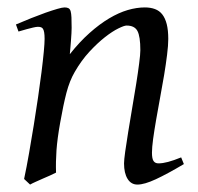

<svg xmlns="http://www.w3.org/2000/svg" viewBox="-20 -477 534 517"><path d="M475.1 -35.2Q430.7 -8.8 399.7 5.6Q368.7 20 350.1 20Q333 20 323.5 4.6Q314 -10.7 314 -37.1Q314 -45.9 317.1 -68.6Q320.3 -91.3 325.2 -121.6Q330.1 -151.9 335.9 -186Q341.8 -220.2 346.7 -251Q351.6 -281.7 354.7 -306.2Q357.9 -330.6 357.9 -341.8Q357.9 -378.9 350.1 -393.6Q342.3 -408.2 320.8 -408.2Q314.5 -408.2 298.6 -400.4Q282.7 -392.6 262.7 -377Q242.7 -361.3 220.9 -337.9Q199.2 -314.5 181.2 -283.2Q167.5 -259.8 158.9 -227.1Q150.4 -194.3 142.1 -147Q134.3 -103.5 132.1 -72.3Q129.9 -41 130.9 -12.2Q124.5 -8.8 115 -4.6Q105.5 -0.5 95.5 3.9Q85.4 8.3 76.2 12.5Q66.9 16.6 61 20L44.9 4.9Q51.8 -27.3 58.3 -64.9Q64.9 -102.5 71 -140.4Q77.1 -178.2 82.5 -215.1Q87.9 -252 91.8 -283Q95.7 -314 97.9 -337.4Q100.1 -360.8 100.1 -372.1Q100.1 -383.3 98.9 -389.9Q97.7 -396.5 95.5 -399.7Q93.3 -402.8 89.8 -403.8Q86.4 -404.8 82 -404.8Q77.6 -404.8 69.1 -402.8Q60.5 -400.9 51.8 -398.4Q41.5 -395.5 29.8 -392.1L22.9 -411.1Q43.5 -419.9 64.2 -428.2Q85 -436.5 103 -442.9Q121.1 -449.2 134.5 -453.1Q147.9 -457 153.8 -457Q160.6 -457 164.6 -454.8Q168.5 -452.6 170.2 -446.8Q171.9 -440.9 172.4 -430.2Q172.9 -419.4 172.9 -401.9Q172.9 -396.5 172.4 -387.2Q171.9 -377.9 171.1 -367.4Q170.4 -356.9 169.4 -346.9Q168.5 -336.9 168 -331.1Q194.3 -364.3 221.2 -388.2Q248 -412.1 273.9 -427.5Q299.8 -442.9 324 -450Q348.1 -457 370.1 -457Q385.3 -457 397.2 -452.6Q409.2 -448.2 417 -438.2Q424.8 -428.2 429 -411.9Q433.1 -395.5 433.1 -372.1Q433.1 -355 429.9 -329.6Q426.8 -304.2 421.9 -274.7Q417 -245.1 411.1 -213.9Q405.3 -182.6 400.4 -154.3Q395.5 -126 392.3 -102.8Q389.2 -79.6 389.2 -65.9Q389.2 -49.3 393.6 -43.2Q397.9 -37.1 406.7 -37.1Q418 -37.1 432.6 -41Q447.3 -44.9 467.8 -53.2Z"/></svg>

Font: Gentium Plus Viet
Style: Italic
Weight: 400
Italic angle: -8°
Designer: J. Victor Gaultney, Annie Olsen, Iska Routamaa, Becca Hirsbrunner
Foundry: SIL International
Version: Version 5.000